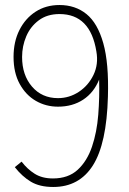

<svg xmlns="http://www.w3.org/2000/svg" viewBox="-20 -733 513 765"><path d="M192 12Q138 12 103 -9Q68 -30 39 -67L66 -89Q89 -59 118.5 -40.5Q148 -22 191 -22Q252 -22 289.5 -56.5Q327 -91 346.5 -148.5Q366 -206 371.5 -276Q377 -346 375 -416Q354 -364 311.5 -336Q269 -308 211 -308Q163 -308 123 -331Q83 -354 58.5 -398.5Q34 -443 34 -506Q34 -567 57.5 -613.5Q81 -660 122 -686.5Q163 -713 217 -713Q280 -713 324.5 -677Q369 -641 391.5 -561Q414 -481 410 -348Q405 -161 350.5 -74.5Q296 12 192 12ZM211 -342Q256 -342 294 -367Q332 -392 352.5 -434.5Q373 -477 364 -528Q340 -677 217 -677Q168 -677 134.5 -652Q101 -627 84.5 -588Q68 -549 68 -506Q68 -434 107.5 -388Q147 -342 211 -342Z"/></svg>

Font: Zen Kaku Gothic Antique Light
Style: Regular
Weight: 300
Designer: Yoshimichi Ohira
Foundry: Positype
Version: Version 1.001